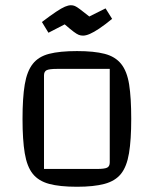

<svg xmlns="http://www.w3.org/2000/svg" viewBox="-20 -704 586 733"><path d="M274 9Q208 9 167.5 -2Q127 -13 105 -40.5Q83 -68 74.5 -119Q66 -170 66 -250Q66 -331 74.5 -381.5Q83 -432 105 -460Q127 -488 167.5 -498.5Q208 -509 274 -509Q339 -509 379.5 -498.5Q420 -488 442.5 -460Q465 -432 473 -381.5Q481 -331 481 -250Q481 -170 472.5 -119Q464 -68 442 -40.5Q420 -13 379 -2Q338 9 274 9ZM148 -59H350Q379 -59 389 -64Q399 -69 399 -84V-441H198Q168 -441 158 -436Q148 -431 148 -416ZM297 -568Q288 -568 280.5 -571Q273 -574 261 -583Q249 -592 227 -611L165 -579L140 -620Q173 -645 194 -659Q215 -673 228 -678.5Q241 -684 251 -684Q259 -684 266 -681Q273 -678 285 -669Q297 -660 321 -641L383 -672L408 -632Q380 -609 359 -595Q338 -581 323 -574.5Q308 -568 297 -568Z"/></svg>

Font: Changa Light
Style: Regular
Weight: 300
Designer: Eduardo Rodriguez Tunni
Foundry: Eduardo Rodriguez Tunni
Version: Version 3.002; ttfautohint (v1.8.2)